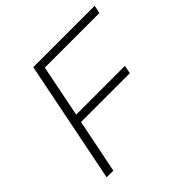

<svg xmlns="http://www.w3.org/2000/svg" viewBox="-165 -799 953 953"><g transform="rotate(-45 312.0 -322.0)"><path d="M232 -602 177 -327H519L511 -284H168L111 0H64L193 -644H624L615 -602Z"/></g></svg>

Font: Montserrat Ace
Style: Light Italic
Weight: 300
Italic angle: -11.3°
Designer: Julieta Ulanovsky
Foundry: Julieta Ulanovsky
Version: Version 1